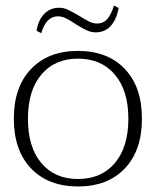

<svg xmlns="http://www.w3.org/2000/svg" viewBox="-20 -664 564 694"><path d="M112 -553Q119 -593 140.5 -614.5Q162 -636 194 -636Q210 -636 225 -629Q240 -622 266 -607Q288 -593 302.5 -586Q317 -579 331 -579Q354 -579 368 -595.5Q382 -612 392 -644L409 -635Q401 -593 380 -570Q359 -547 325 -547Q310 -547 294.5 -554Q279 -561 255 -576Q234 -590 219 -597.5Q204 -605 189 -605Q147 -605 129 -544ZM30 -235Q30 -350 92.5 -415Q155 -480 262 -480Q369 -480 431 -415Q493 -350 493 -235Q493 -120 431 -55Q369 10 262 10Q155 10 92.5 -55Q30 -120 30 -235ZM444 -235Q444 -337 395 -394.5Q346 -452 262 -452Q178 -452 129.5 -394.5Q81 -337 81 -235Q81 -132 129.5 -74.5Q178 -17 262 -17Q346 -17 395 -74.5Q444 -132 444 -235Z"/></svg>

Font: Taviraj ExtraLight
Style: Regular
Weight: 275
Designer: Katatrad Team
Foundry: CadsonDemak
Version: Version 1.001